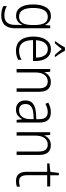

<svg xmlns="http://www.w3.org/2000/svg" viewBox="976 -1781 1048 3040"><g transform="rotate(90 1500.0 -261.0)"><path d="M223 243Q181 243 144 234.5Q107 226 76 209V155Q108 173 146.5 183.5Q185 194 224 194Q302 194 338 149.5Q374 105 374 25V-10Q374 -29 374.5 -51Q375 -73 377 -93H374Q356 -45 318.5 -18Q281 9 229 9Q145 9 97.5 -60Q50 -129 50 -263Q50 -392 97 -467.5Q144 -543 234 -543Q287 -543 320.5 -518Q354 -493 374 -452H377L384 -532H428V22Q428 129 378 186Q328 243 223 243ZM243 -39Q292 -39 321 -65.5Q350 -92 363 -137.5Q376 -183 376 -240V-290Q376 -385 346 -439.5Q316 -494 247 -494Q174 -494 140 -432.5Q106 -371 106 -263Q106 -39 243 -39Z M783 10Q673 10 616 -63Q559 -136 559 -263Q559 -347 582 -409.5Q605 -472 649.5 -507.5Q694 -543 758 -543Q822 -543 863.5 -510.5Q905 -478 925.5 -423Q946 -368 946 -300V-260H615Q617 -39 784 -39Q823 -39 856.5 -48.5Q890 -58 927 -78V-25Q894 -8 859.5 1Q825 10 783 10ZM892 -307Q892 -388 859 -441Q826 -494 758 -494Q697 -494 659.5 -446Q622 -398 617 -307ZM634 -615Q650 -636 668.5 -663Q687 -690 703.5 -716.5Q720 -743 731 -765H783Q794 -742 811.5 -714Q829 -686 847.5 -659.5Q866 -633 880 -615V-606H849Q826 -629 802.5 -658.5Q779 -688 757 -716Q736 -689 711.5 -658.5Q687 -628 666 -606H634Z M1073 0V-532H1116L1124 -440H1127Q1144 -484 1182 -513Q1220 -542 1278 -542Q1352 -542 1392.5 -497.5Q1433 -453 1433 -356V0H1379V-351Q1379 -424 1351 -458.5Q1323 -493 1270 -493Q1205 -493 1166 -442.5Q1127 -392 1127 -293V0Z M1715 10Q1647 10 1608.5 -29.5Q1570 -69 1570 -140Q1570 -221 1623.5 -261Q1677 -301 1779 -307L1867 -312V-353Q1867 -430 1837.5 -461.5Q1808 -493 1755 -493Q1722 -493 1689.5 -483Q1657 -473 1624 -456L1604 -501Q1640 -520 1677 -531Q1714 -542 1757 -542Q1837 -542 1878.5 -499Q1920 -456 1920 -361V0H1878L1868 -87H1866Q1844 -46 1809 -18Q1774 10 1715 10ZM1726 -39Q1790 -39 1828 -85.5Q1866 -132 1866 -217V-270L1789 -266Q1709 -261 1668 -231Q1627 -201 1627 -141Q1627 -89 1654 -64Q1681 -39 1726 -39Z M2073 0V-532H2116L2124 -440H2127Q2144 -484 2182 -513Q2220 -542 2278 -542Q2352 -542 2392.5 -497.5Q2433 -453 2433 -356V0H2379V-351Q2379 -424 2351 -458.5Q2323 -493 2270 -493Q2205 -493 2166 -442.5Q2127 -392 2127 -293V0Z M2847 10Q2773 10 2736.5 -32Q2700 -74 2700 -162V-484H2567V-520L2701 -534L2718 -669H2755V-532H2932V-484H2754V-170Q2754 -105 2776.5 -72Q2799 -39 2854 -39Q2895 -39 2936 -53V-4Q2917 2 2894.5 6Q2872 10 2847 10Z"/></g></svg>

Font: Noto Sans Mono ExtraCondensed Light
Style: Regular
Weight: 300
Width: 2
Designer: Monotype Design Team
Foundry: Monotype Imaging Inc.
Version: Version 2.014; ttfautohint (v1.8.4.7-5d5b)